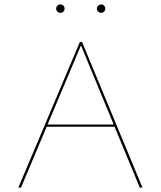

<svg xmlns="http://www.w3.org/2000/svg" viewBox="-20 -848 727 868"><path d="M234 -809Q234 -817 239.5 -822.5Q245 -828 253 -828Q261 -828 266.5 -822.5Q272 -817 272 -809Q272 -801 266.5 -795.5Q261 -790 253 -790Q245 -790 239.5 -795.5Q234 -801 234 -809ZM418 -809Q418 -817 424 -822.5Q430 -828 437 -828Q445 -828 450.5 -822.5Q456 -817 456 -809Q456 -801 450.5 -795.5Q445 -790 437 -790Q429 -790 423.5 -795.5Q418 -801 418 -809ZM498 -275H191L75 0H63L341 -658H351L624 0H612ZM494 -285 346 -643 195 -285Z"/></svg>

Font: Ysabeau SC Hairline
Style: Regular
Weight: 100
Designer: Christian Thalmann (Catharsis Fonts)
Version: Version 0.003